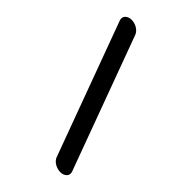

<svg xmlns="http://www.w3.org/2000/svg" viewBox="-196 -690 762 762"><g transform="rotate(45 185.0 -309.0)"><path d="M39.7 -588.3 246.6 -26.3C253.1 -8.6 276 5 298.7 5C321.5 5 337.1 -10.7 330.1 -29.7C330.1 -29.8 124.3 -589.6 123.2 -591.8C116.2 -609.2 94.2 -623 71.2 -623C48.3 -623 33.2 -607.5 39.7 -588.3Z"/></g></svg>

Font: Hi.
Style: Bold
Weight: 400
Designer: Mew Too, Robert Jablonski
Foundry: Cannot Into Space Fonts
Version: Version 1.996